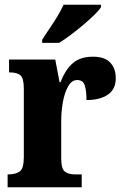

<svg xmlns="http://www.w3.org/2000/svg" viewBox="-20 -786 519 806"><path d="M12 0V-54H16Q46 -54 63 -66.5Q80 -79 80 -126V-414Q80 -458 65.5 -470Q51 -482 22 -482H18V-536H212L230 -441H234Q255 -495 286.5 -521.5Q318 -548 370 -548Q420 -548 443 -523Q466 -498 466 -458Q466 -411 432.5 -388.5Q399 -366 343 -366Q343 -407 335.5 -428.5Q328 -450 304 -450Q281 -450 266 -423.5Q251 -397 244 -357.5Q237 -318 237 -279V-121Q237 -77 252.5 -65.5Q268 -54 293 -54H323V0ZM157 -619Q170 -640 187.5 -665.5Q205 -691 221 -717.5Q237 -744 247 -766H404V-756Q396 -743 376 -723.5Q356 -704 330 -682Q304 -660 277.5 -640Q251 -620 228 -606H157Z"/></svg>

Font: Noto Serif Bengali Condensed ExtraBold
Style: Regular
Weight: 800
Width: 3
Designer: Juan Bruce, Universal Thirst, Indian Type Foundry and the Monotype Design Team.
Foundry: Monotype Imaging Inc.
Version: Version 2.003; ttfautohint (v1.8.4.7-5d5b)